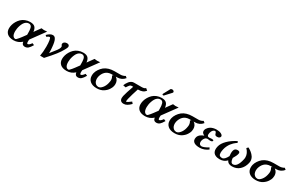

<svg xmlns="http://www.w3.org/2000/svg" viewBox="196 -2143 5530 3617"><g transform="rotate(30 2961.0 -335.0)"><path d="M365.2 -444.8Q438.5 -444.8 470.7 -410.9Q502.9 -377 507.8 -312L606 -448.2Q646 -441.9 662.1 -441.9Q682.1 -441.9 730 -446.8L511.2 -147Q508.8 -116.2 508.8 -111.8Q508.8 -59.1 525.9 -59.1Q558.6 -59.1 600.1 -120.1L643.1 -102.1Q606 -38.6 576.2 -13.2Q546.4 12.2 503.9 12.2Q442.4 12.2 435.1 -57.1Q359.4 12.2 259.8 12.2Q168.5 12.2 121.8 -29.5Q75.2 -71.3 75.2 -143.1Q75.2 -180.2 86.2 -220.2Q97.2 -260.3 120.8 -300.5Q144.5 -340.8 177.7 -372.8Q210.9 -404.8 259.8 -424.8Q308.6 -444.8 365.2 -444.8ZM433.1 -206.1V-241.2Q433.1 -273.4 431.6 -296.1Q430.2 -318.8 425.5 -341.6Q420.9 -364.3 412.6 -377.9Q404.3 -391.6 390.1 -399.9Q376 -408.2 356 -408.2Q324.7 -408.2 298.1 -389.6Q271.5 -371.1 254.4 -342.3Q237.3 -313.5 225.3 -278.3Q213.4 -243.2 208.3 -210.9Q203.1 -178.7 203.1 -151.9Q203.1 -117.7 209.7 -90.6Q216.3 -63.5 233.4 -44.7Q250.5 -25.9 276.9 -25.9Q285.6 -25.9 299.8 -37.8Q314 -49.8 335.9 -77.1L372.1 -123L414.1 -180.2Z M1164.6 -444.8Q1190.9 -444.8 1204.8 -432.4Q1218.8 -419.9 1218.8 -400.9Q1218.8 -393.1 1217.8 -388.2Q1212.4 -366.7 1188.5 -324.2Q1152.3 -257.8 1095.2 -184.1Q1038.1 -110.4 925.8 12.2H840.8Q857.9 -76.2 857.9 -192.9Q857.9 -273.4 848.6 -328.1Q839.4 -382.8 822.8 -382.8Q794.9 -382.8 768.6 -353L735.8 -377Q801.8 -444.8 856.9 -444.8Q875 -444.8 889.6 -437Q904.3 -429.2 914.6 -413.8Q924.8 -398.4 932.1 -381.1Q939.5 -363.8 944.3 -339.1Q949.2 -314.5 952.1 -293.9Q955.1 -273.4 957.5 -246.1Q963.9 -189 963.9 -134.8Q963.9 -119.6 962.9 -112.8Q1035.6 -202.6 1066.7 -245.1Q1097.7 -287.6 1102.5 -309.1Q1106.9 -323.7 1106.9 -333Q1106.9 -348.6 1095.7 -359.9Q1086.9 -368.7 1086.9 -384.8Q1086.9 -396 1088.9 -400.9Q1092.3 -416 1113 -430.4Q1133.8 -444.8 1164.6 -444.8Z M1519.5 -444.8Q1592.8 -444.8 1625 -410.9Q1657.2 -377 1662.1 -312L1760.3 -448.2Q1800.3 -441.9 1816.4 -441.9Q1836.4 -441.9 1884.3 -446.8L1665.5 -147Q1663.1 -116.2 1663.1 -111.8Q1663.1 -59.1 1680.2 -59.1Q1712.9 -59.1 1754.4 -120.1L1797.4 -102.1Q1760.3 -38.6 1730.5 -13.2Q1700.7 12.2 1658.2 12.2Q1596.7 12.2 1589.4 -57.1Q1513.7 12.2 1414.1 12.2Q1322.8 12.2 1276.1 -29.5Q1229.5 -71.3 1229.5 -143.1Q1229.5 -180.2 1240.5 -220.2Q1251.5 -260.3 1275.1 -300.5Q1298.8 -340.8 1332 -372.8Q1365.2 -404.8 1414.1 -424.8Q1462.9 -444.8 1519.5 -444.8ZM1587.4 -206.1V-241.2Q1587.4 -273.4 1585.9 -296.1Q1584.5 -318.8 1579.8 -341.6Q1575.2 -364.3 1566.9 -377.9Q1558.6 -391.6 1544.4 -399.9Q1530.3 -408.2 1510.3 -408.2Q1479 -408.2 1452.4 -389.6Q1425.8 -371.1 1408.7 -342.3Q1391.6 -313.5 1379.6 -278.3Q1367.7 -243.2 1362.5 -210.9Q1357.4 -178.7 1357.4 -151.9Q1357.4 -117.7 1364 -90.6Q1370.6 -63.5 1387.7 -44.7Q1404.8 -25.9 1431.2 -25.9Q1439.9 -25.9 1454.1 -37.8Q1468.3 -49.8 1490.2 -77.1L1526.4 -123L1568.4 -180.2Z M2084 -25.9Q2123 -25.9 2162.8 -72.8Q2202.6 -119.6 2218.8 -187Q2229 -231 2229 -253.9Q2229 -303.7 2200.2 -342.8Q2223.6 -356 2222.2 -358.9H2182.1Q2141.6 -358.9 2107.7 -345.5Q2073.7 -332 2050 -308.3Q2026.4 -284.7 2010.7 -254.6Q1995.1 -224.6 1986.8 -189Q1982.9 -173.8 1982.9 -150.9Q1982.9 -119.1 1992.7 -92Q2002.4 -64.9 2026.1 -45.4Q2049.8 -25.9 2084 -25.9ZM1984.9 -369.1Q2069.3 -435.1 2204.1 -435.1H2334Q2356.9 -435.1 2383.5 -442.9Q2410.2 -450.7 2430.2 -464.8L2463.9 -436Q2402.8 -358.9 2298.8 -358.9H2272.9Q2337.9 -315.4 2337.9 -232.9Q2337.9 -210 2332 -184.1Q2328.6 -168 2319.8 -149.2Q2311 -130.4 2296.6 -107.7Q2282.2 -85 2260.5 -64.2Q2238.8 -43.5 2211.7 -25.9Q2184.6 -8.3 2147.5 2Q2110.4 12.2 2068.8 12.2Q1975.1 12.2 1923.1 -32Q1871.1 -76.2 1871.1 -150.9Q1871.1 -177.7 1877 -205.1Q1887.7 -249.5 1916 -292.5Q1944.3 -335.4 1984.9 -369.1Z M2627 -432.1H2791.5Q2856.9 -432.1 2876 -459L2918 -423.8Q2889.2 -387.2 2850.3 -372.1Q2811.5 -356.9 2756.8 -356.9H2753.9Q2706.1 -211.4 2680.7 -108.9Q2672.9 -68.8 2672.9 -58.1Q2672.9 -47.9 2676.8 -47.9Q2703.6 -47.9 2775.9 -106.9L2805.7 -71.8Q2766.6 -31.7 2730.7 -9.8Q2694.8 12.2 2654.8 12.2Q2613.8 12.2 2592.3 -8.8Q2570.8 -29.8 2570.8 -69.8Q2570.8 -86.4 2575.7 -111.8Q2594.7 -192.4 2652.8 -356.9H2619.6Q2597.7 -356.9 2582 -341.3Q2566.4 -325.7 2534.7 -275.9L2475.6 -288.1Q2484.4 -311 2497.1 -333.7Q2509.8 -356.4 2528.3 -379.9Q2546.9 -403.3 2572.8 -417.7Q2598.6 -432.1 2627 -432.1Z M3225.6 -444.8Q3298.8 -444.8 3331.3 -410.6Q3363.8 -376.5 3368.7 -312L3466.8 -448.2Q3506.8 -441.9 3522.5 -441.9Q3543 -441.9 3590.8 -446.8L3371.6 -147Q3369.6 -122.6 3369.6 -111.8Q3369.6 -59.1 3386.7 -59.1Q3418.9 -59.1 3460.4 -120.1L3503.4 -102.1Q3466.3 -38.6 3436.8 -13.2Q3407.2 12.2 3364.7 12.2Q3302.7 12.2 3295.4 -57.1Q3219.7 12.2 3120.6 12.2Q3029.3 12.2 2982.4 -29.5Q2935.5 -71.3 2935.5 -143.1Q2935.5 -180.2 2946.5 -220.2Q2957.5 -260.3 2981.2 -300.5Q3004.9 -340.8 3038.1 -372.8Q3071.3 -404.8 3120.1 -424.8Q3168.9 -444.8 3225.6 -444.8ZM3293.5 -206.1V-241.2Q3293.5 -282.2 3290.8 -309.1Q3288.1 -335.9 3280.5 -360.4Q3272.9 -384.8 3257.1 -396.5Q3241.2 -408.2 3216.8 -408.2Q3185.5 -408.2 3158.9 -389.6Q3132.3 -371.1 3115.2 -342.3Q3098.1 -313.5 3085.9 -278.3Q3073.7 -243.2 3068.6 -210.9Q3063.5 -178.7 3063.5 -151.9Q3063.5 -117.7 3070.3 -90.6Q3077.1 -63.5 3094.2 -44.7Q3111.3 -25.9 3137.7 -25.9Q3146.5 -25.9 3159.7 -37.1Q3172.9 -48.3 3193.8 -74.2L3228.5 -118.2L3269 -172.9Q3272.5 -177.7 3274.4 -180.2ZM3318.8 -682.1Q3333.5 -682.1 3346.7 -672.1Q3359.9 -662.1 3359.9 -648.9V-645Q3357.9 -635.3 3350.6 -627.9L3237.8 -505.9Q3231.9 -499 3219.7 -499Q3214.4 -499 3208 -503.2Q3201.7 -507.3 3201.7 -512.2Q3201.7 -518.1 3204.6 -523.9L3281.7 -667Q3285.6 -674.8 3297.1 -678.5Q3308.6 -682.1 3318.8 -682.1Z M3778.3 -25.9Q3817.4 -25.9 3857.2 -72.8Q3897 -119.6 3913.1 -187Q3923.3 -231 3923.3 -253.9Q3923.3 -303.7 3894.5 -342.8Q3918 -356 3916.5 -358.9H3876.5Q3835.9 -358.9 3802 -345.5Q3768.1 -332 3744.4 -308.3Q3720.7 -284.7 3705.1 -254.6Q3689.5 -224.6 3681.2 -189Q3677.2 -173.8 3677.2 -150.9Q3677.2 -119.1 3687 -92Q3696.8 -64.9 3720.5 -45.4Q3744.1 -25.9 3778.3 -25.9ZM3679.2 -369.1Q3763.7 -435.1 3898.4 -435.1H4028.3Q4051.3 -435.1 4077.9 -442.9Q4104.5 -450.7 4124.5 -464.8L4158.2 -436Q4097.2 -358.9 3993.2 -358.9H3967.3Q4032.2 -315.4 4032.2 -232.9Q4032.2 -210 4026.4 -184.1Q4022.9 -168 4014.2 -149.2Q4005.4 -130.4 3991 -107.7Q3976.6 -85 3954.8 -64.2Q3933.1 -43.5 3906 -25.9Q3878.9 -8.3 3841.8 2Q3804.7 12.2 3763.2 12.2Q3669.4 12.2 3617.4 -32Q3565.4 -76.2 3565.4 -150.9Q3565.4 -177.7 3571.3 -205.1Q3582 -249.5 3610.4 -292.5Q3638.7 -335.4 3679.2 -369.1Z M4272.9 -121.1Q4270 -106.4 4270 -92.8Q4270 -64 4284.9 -46.4Q4299.8 -28.8 4327.1 -28.8Q4371.6 -28.8 4470.2 -86.9L4489.3 -51.8Q4453.6 -23.9 4406 -5.9Q4358.4 12.2 4307.1 12.2Q4270 12.2 4241.5 6.1Q4212.9 0 4195.6 -9.8Q4178.2 -19.5 4167.2 -33.2Q4156.2 -46.9 4152.1 -60.3Q4147.9 -73.7 4147.9 -88.9Q4147.9 -100.6 4151.9 -118.2Q4153.8 -127.9 4156.5 -135.5Q4159.2 -143.1 4167.5 -156.7Q4175.8 -170.4 4187.7 -181.6Q4199.7 -192.9 4222.2 -206.1Q4244.6 -219.2 4273.9 -229Q4244.1 -243.2 4230.2 -259.5Q4216.3 -275.9 4216.3 -299.8Q4216.3 -306.2 4218.3 -321.8Q4221.7 -335.4 4230 -350.6Q4238.3 -365.7 4254.9 -382.8Q4271.5 -399.9 4293.2 -413.3Q4314.9 -426.8 4347.9 -435.8Q4380.9 -444.8 4418.9 -444.8Q4479.5 -444.8 4518.8 -424.8Q4558.1 -404.8 4558.1 -377Q4558.1 -373 4557.1 -370.1Q4554.2 -355.5 4541.5 -345.7Q4528.8 -335.9 4516.4 -333Q4503.9 -330.1 4491.2 -330.1Q4465.3 -330.1 4454.3 -338.9Q4443.4 -347.7 4439 -363.8Q4435.1 -377 4431.9 -384.8Q4428.7 -392.6 4421.6 -400.4Q4414.6 -408.2 4405.3 -408.2Q4385.3 -408.2 4363.8 -387.5Q4342.3 -366.7 4332 -325.2Q4327.1 -299.8 4327.1 -288.1Q4327.1 -243.2 4369.1 -243.2Q4372.1 -244.1 4377 -244.1Q4405.3 -248 4420.9 -248Q4467.3 -248 4467.3 -230Q4467.3 -228 4466.3 -227.1Q4461.4 -202.1 4410.2 -202.1Q4409.7 -202.1 4383.3 -205.1Q4368.7 -208 4359.9 -208Q4329.1 -208 4305.9 -184.8Q4282.7 -161.6 4272.9 -121.1Z M5262.7 -207Q5239.3 -106.9 5174.3 -47.4Q5109.4 12.2 5010.7 12.2Q4924.3 12.2 4896.5 -51.8Q4836.9 12.2 4743.7 12.2Q4717.3 12.2 4694.6 8.1Q4671.9 3.9 4651.4 -5.9Q4630.9 -15.6 4616.2 -30.5Q4601.6 -45.4 4593 -68.4Q4584.5 -91.3 4584.5 -120.1Q4584.5 -141.6 4592.8 -179.2Q4609.9 -252.4 4684.6 -326.7Q4759.3 -400.9 4870.6 -456.1L4884.8 -422.9Q4873 -417.5 4856.2 -405.3Q4839.4 -393.1 4817.1 -371.6Q4794.9 -350.1 4774.9 -324Q4754.9 -297.9 4737.1 -261.2Q4719.2 -224.6 4710.4 -186Q4699.7 -141.6 4699.7 -106.9Q4699.7 -64.9 4717.3 -47.9Q4734.9 -30.8 4770.5 -30.8Q4798.3 -30.8 4824 -55.7Q4849.6 -80.6 4877.4 -132.8Q4872.6 -161.6 4872.6 -190.9Q4872.6 -224.6 4878.4 -247.1Q4891.6 -308.1 4953.6 -308.1Q5004.9 -308.1 5004.9 -271Q5004.9 -260.3 5002.4 -252.9Q4993.2 -209.5 4946.8 -133.8Q4955.1 -30.8 5008.8 -30.8Q5101.6 -30.8 5142.6 -213.9Q5148.4 -235.4 5148.4 -263.2Q5148.4 -347.7 5075.7 -422.9L5104.5 -453.1Q5115.2 -447.8 5124.8 -442.4Q5134.3 -437 5151.9 -425.3Q5169.4 -413.6 5183.6 -401.9Q5197.8 -390.1 5214.1 -372.6Q5230.5 -355 5241.7 -336.9Q5252.9 -318.8 5260.3 -295.2Q5267.6 -271.5 5267.6 -247.1Q5267.6 -230.5 5262.7 -207Z M5542.5 -25.9Q5581.5 -25.9 5621.3 -72.8Q5661.1 -119.6 5677.2 -187Q5687.5 -231 5687.5 -253.9Q5687.5 -303.7 5658.7 -342.8Q5682.1 -356 5680.7 -358.9H5640.6Q5600.1 -358.9 5566.2 -345.5Q5532.2 -332 5508.5 -308.3Q5484.9 -284.7 5469.2 -254.6Q5453.6 -224.6 5445.3 -189Q5441.4 -173.8 5441.4 -150.9Q5441.4 -119.1 5451.2 -92Q5460.9 -64.9 5484.6 -45.4Q5508.3 -25.9 5542.5 -25.9ZM5443.4 -369.1Q5527.8 -435.1 5662.6 -435.1H5792.5Q5815.4 -435.1 5842 -442.9Q5868.7 -450.7 5888.7 -464.8L5922.4 -436Q5861.3 -358.9 5757.3 -358.9H5731.4Q5796.4 -315.4 5796.4 -232.9Q5796.4 -210 5790.5 -184.1Q5787.1 -168 5778.3 -149.2Q5769.5 -130.4 5755.1 -107.7Q5740.7 -85 5719 -64.2Q5697.3 -43.5 5670.2 -25.9Q5643.1 -8.3 5606 2Q5568.8 12.2 5527.3 12.2Q5433.6 12.2 5381.6 -32Q5329.6 -76.2 5329.6 -150.9Q5329.6 -177.7 5335.4 -205.1Q5346.2 -249.5 5374.5 -292.5Q5402.8 -335.4 5443.4 -369.1Z"/></g></svg>

Font: Linux Libertine G
Style: Bold Italic
Weight: 700
Italic angle: -11.5°
Designer: Philipp H. Poll
Foundry: Philipp H. Poll
Version: Version 4.1.0